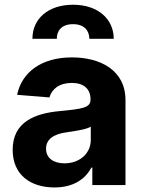

<svg xmlns="http://www.w3.org/2000/svg" viewBox="-20 -801 620 831"><path d="M34.8 -152.3C34.8 -44.4 111.9 10.3 215.9 10.3C296.5 10.3 348.7 -24.9 375.4 -75.6H379.6V0H523.1V-367.9C523.1 -497.9 413 -552.6 291.5 -552.6C160.9 -552.6 74.9 -490.1 54 -390.6L193.9 -379.3C204.2 -415.5 236.5 -442.1 290.8 -442.1C342.3 -442.1 371.8 -416.2 371.8 -371.4V-369.3C371.8 -334.2 334.5 -329.5 239.7 -320.3C131.7 -310.4 34.8 -274.1 34.8 -152.3ZM120.4 -633.2H225.9C225.5 -665.8 244.7 -696.4 296.2 -696.4C346.6 -696.4 366.5 -666.2 366.8 -633.2H472.3C471.9 -719.1 403.8 -780.5 296.2 -780.5C187.9 -780.5 120 -719.1 120.4 -633.2ZM179.3 -157.3C179.3 -199.9 214.5 -220.9 267.8 -228.3C300.8 -233 354.8 -240.8 372.9 -252.8V-195C372.9 -137.8 325.6 -94.1 259.2 -94.1C212.7 -94.1 179.3 -115.8 179.3 -157.3Z"/></svg>

Font: Inter-Hewn
Style: Bold
Weight: 700
Designer: Rasmus Andersson
Foundry: rsms
Version: Version 3.012;git-f93a4a705